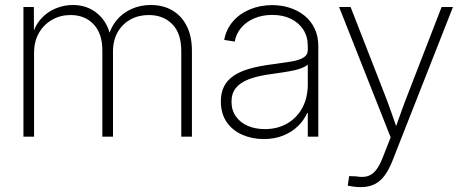

<svg xmlns="http://www.w3.org/2000/svg" viewBox="-20 -558 1897 784"><path d="M75.7 0V-529.3H118.2L118.7 -409.7H110.4Q122.1 -453.1 147.7 -481.4Q173.3 -509.8 207.5 -523.7Q241.7 -537.6 277.3 -537.6Q337.9 -537.6 379.6 -501.2Q421.4 -464.8 432.1 -404.3H421.4Q431.2 -445.3 455.8 -475.1Q480.5 -504.9 516.6 -521.2Q552.7 -537.6 595.7 -537.6Q646 -537.6 683.6 -515.6Q721.2 -493.7 742.4 -451.9Q763.7 -410.2 763.7 -350.1V0H720.2V-349.6Q720.2 -422.4 683.3 -459.5Q646.5 -496.6 587.4 -496.6Q545.9 -496.6 512.9 -478.5Q480 -460.4 460.7 -427Q441.4 -393.6 441.4 -346.7V0H397.9V-352.5Q397.9 -420.9 362.3 -458.7Q326.7 -496.6 268.1 -496.6Q227.1 -496.6 193.1 -477.5Q159.2 -458.5 139.2 -423.8Q119.1 -389.2 119.1 -342.3V0Z M1056.6 9.8Q1009.8 9.8 969.7 -7.6Q929.7 -24.9 905.8 -59.3Q881.8 -93.8 881.8 -144.5Q881.8 -179.7 894.8 -205.1Q907.7 -230.5 933.6 -248.3Q959.5 -266.1 998.8 -277.3Q1038.1 -288.6 1091.3 -295.4Q1136.2 -301.3 1168.7 -306.6Q1201.2 -312 1219 -322.8Q1236.8 -333.5 1236.8 -354.5V-370.1Q1236.8 -408.2 1218.8 -436.5Q1200.7 -464.8 1168 -481Q1135.3 -497.1 1091.8 -497.1Q1050.8 -497.1 1017.8 -482.9Q984.9 -468.8 964.4 -444.1Q943.8 -419.4 938.5 -388.2L895.5 -395Q903.3 -438 930.7 -470Q958 -502 1000 -519.5Q1042 -537.1 1091.3 -537.1Q1130.9 -537.1 1165 -525.6Q1199.2 -514.2 1225.1 -492.7Q1251 -471.2 1265.4 -439.9Q1279.8 -408.7 1279.8 -369.1V0H1236.8V-96.7H1234.4Q1221.2 -66.9 1196.3 -42.7Q1171.4 -18.6 1136.2 -4.4Q1101.1 9.8 1056.6 9.8ZM1061 -30.8Q1112.8 -30.8 1152.3 -53.5Q1191.9 -76.2 1214.4 -117.4Q1236.8 -158.7 1236.8 -213.9V-293.9Q1228 -286.6 1213.9 -280.8Q1199.7 -274.9 1180.9 -270.8Q1162.1 -266.6 1139.6 -263.2Q1117.2 -259.8 1092.8 -256.3Q1034.7 -249 997.8 -235.1Q960.9 -221.2 943.1 -198.7Q925.3 -176.3 925.3 -143.1Q925.3 -107.4 943.4 -82.3Q961.4 -57.1 992.2 -43.9Q1022.9 -30.8 1061 -30.8Z M1399.9 200.2 1405.8 161.1 1434.1 162.1Q1460.4 167 1480 161.6Q1499.5 156.2 1514.9 137.2Q1530.3 118.2 1543.5 83.5L1575.2 2.9L1364.7 -529.3H1411.6L1546.9 -182.6Q1562.5 -143.1 1576.4 -103.5Q1590.3 -64 1604 -24.4H1590.8Q1605 -64 1619.1 -103.5Q1633.3 -143.1 1648.9 -182.6L1783.2 -529.3H1829.6L1582.5 98.6Q1567.4 136.7 1549.3 160.4Q1531.2 184.1 1507.6 195.1Q1483.9 206.1 1452.6 206.1Q1437.5 206.1 1425.3 204.3Q1413.1 202.6 1399.9 200.2Z"/></svg>

Font: Inter 24pt ExtraLight
Style: Regular
Weight: 250
Designer: Rasmus Andersson
Foundry: rsms
Version: Version 4.001;git-66647c0bb